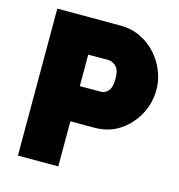

<svg xmlns="http://www.w3.org/2000/svg" viewBox="-106 -803 835 896"><g transform="rotate(15 311.5 -355.0)"><path d="M61 0V-710H367Q419 -710 463 -689Q507 -668 539 -632.5Q571 -597 588.5 -553Q606 -509 606 -464Q606 -401 576.5 -345Q547 -289 494.5 -253.5Q442 -218 372 -218H256V0ZM256 -388H359Q377 -388 392.5 -404.5Q408 -421 408 -464Q408 -508 390 -524Q372 -540 354 -540H256Z"/></g></svg>

Font: Raleway Black
Style: Regular
Weight: 900
Designer: Matt McInerney, Pablo Impallari, Rodrigo Fuenzalida
Foundry: Matt McInerney, Pablo Impallari, Rodrigo Fuenzalida
Version: Version 4.026